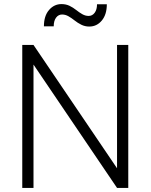

<svg xmlns="http://www.w3.org/2000/svg" viewBox="-20 -920 737 940"><path d="M553 0 89 -685V-700H144L608 -15V0ZM89 0V-700H144V0ZM553 0V-700H608V0ZM417 -790Q396 -790 378 -799Q360 -808 345 -820Q330 -832 315 -840.5Q300 -849 284 -849Q266 -849 254.5 -833.5Q243 -818 243 -791H195Q195 -842 220 -871Q245 -900 281 -900Q303 -900 320.5 -891.5Q338 -883 353 -871Q368 -859 383 -850.5Q398 -842 414 -842Q432 -842 443.5 -857.5Q455 -873 455 -899H503Q503 -849 478.5 -819.5Q454 -790 417 -790Z"/></svg>

Font: Fustat Light
Style: Regular
Weight: 300
Designer: Mohamed Gaber, Khaled Hosny, Laura Garcia Mut
Foundry: Kief Type Foundry, Alif Type Foundry, Hard Type Foundry
Version: Version 1.007